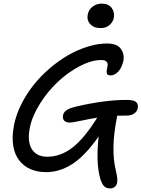

<svg xmlns="http://www.w3.org/2000/svg" viewBox="-20 -923 790 1072"><path d="M541 -766.1Q504.4 -766.1 483.9 -788.3Q463.4 -810.5 470.2 -842.8Q475.1 -869.1 497.1 -886Q519 -902.8 547.9 -902.8Q585.9 -902.8 603.8 -878.4Q621.6 -854 615.2 -821.8Q610.8 -800.3 591.6 -783.2Q572.3 -766.1 541 -766.1ZM369.1 -238.8Q348.1 -238.8 338.1 -250Q328.1 -261.2 332 -279.8Q335 -295.9 351.1 -307.4Q367.2 -318.8 404.8 -328.1Q565.4 -365.2 686 -365.2Q727.5 -365.2 740.5 -352.8Q753.4 -340.3 749 -317.9Q745.6 -301.3 729.7 -289.6Q713.9 -277.8 688 -277.8Q650.9 -277.8 633.8 -276.9Q633.8 -275.4 633.3 -272.2Q632.8 -269 632.8 -267.1Q597.7 -92.8 626 25.9Q638.7 77.6 633.8 97.2Q630.9 112.3 620.4 120.6Q609.9 128.9 594.2 128.9Q572.8 128.9 560.5 116Q548.3 103 539.1 71.8Q514.6 -16.6 530.8 -161.1Q453.6 -51.3 383.1 -6.6Q312.5 38.1 237.8 38.1Q188.5 38.1 149.9 21.2Q111.3 4.4 86.4 -28.6Q61.5 -61.5 53.7 -110.6Q45.9 -159.7 58.1 -224.1Q69.8 -283.2 99.4 -341.8Q128.9 -400.4 168.9 -450.2Q209 -500 259.3 -543Q309.6 -585.9 362.5 -616Q415.5 -646 471.2 -663.1Q526.9 -680.2 577.1 -680.2Q632.8 -680.2 654.3 -651.1Q675.8 -622.1 668.9 -583Q660.2 -544.9 640.4 -523.4Q620.6 -502 597.2 -502Q581.5 -502 577.6 -510.7Q573.7 -519.5 576.4 -532.2Q579.1 -544.9 580.8 -557.6Q582.5 -570.3 574.5 -579.1Q566.4 -587.9 544.9 -587.9Q490.7 -587.9 425.3 -553.7Q359.9 -519.5 303.5 -466.6Q247.1 -413.6 203.6 -345Q160.2 -276.4 147 -211.9Q130.9 -132.8 157.7 -90.3Q184.6 -47.9 243.2 -47.9Q318.8 -47.9 385 -99.4Q451.2 -150.9 522.9 -266.1Q488.3 -260.7 436.8 -249.8Q385.3 -238.8 369.1 -238.8Z"/></svg>

Font: Shantell Sans Bouncy
Style: Italic
Weight: 400
Italic angle: -11.31°
Designer: Stephen Nixon, Anya Danilova, Shantell Martin
Foundry: Arrow Type
Version: Version 1.006;[9816181b4]